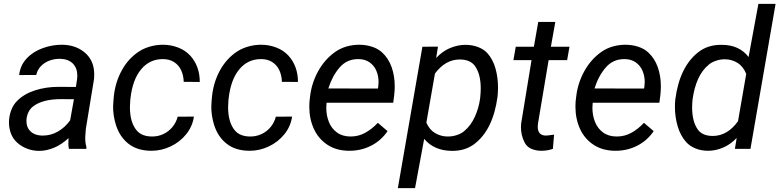

<svg xmlns="http://www.w3.org/2000/svg" viewBox="-20 -770 4031 993"><path d="M336.4 0Q333.5 -14.2 333.5 -27.8L334.5 -55.7Q298.3 -22 259.3 -5.9Q220.2 10.3 182.6 10.3Q149.9 10.3 120.4 -1Q90.8 -12.2 68.4 -32.7Q47.4 -51.8 36.9 -78.9Q26.4 -106 26.4 -136.2Q26.4 -168.9 37.6 -199Q48.8 -229 69.3 -249Q106.4 -285.6 162.6 -303.2Q218.8 -320.8 280.8 -320.8L372.6 -320.3L378.9 -362.8Q379.9 -373.5 379.9 -377.9Q379.9 -418 356.7 -441.4Q333.5 -464.8 291 -465.8Q262.7 -466.3 236.6 -456.8Q210.4 -447.3 191.9 -428.2Q173.3 -409.2 167.5 -382.3L79.1 -381.8Q84.5 -432.1 118.2 -468Q151.9 -503.9 203.6 -522Q251 -538.6 298.8 -538.6Q377.4 -538.6 427.2 -490.2Q467.3 -450.2 467.3 -384.8Q467.3 -369.1 466.3 -361.3L423.8 -102.5L420.9 -61.5Q419.9 -33.2 427.2 -8.3L426.3 0ZM342.8 -147.9 362.3 -256.8 295.4 -257.3Q200.7 -257.3 151.9 -220.2Q135.3 -208 126 -187.3Q116.7 -166.5 116.7 -144.5Q116.7 -111.3 135.7 -92.8Q158.2 -68.8 201.7 -68.8Q243.7 -68.8 280.5 -90.3Q317.4 -111.8 342.8 -147.9Z M898.9 -166.5 982.9 -167Q975.6 -116.2 943.1 -75.9Q910.6 -35.6 862.8 -12.9Q814.9 9.8 763.7 9.8Q690.4 9.8 644 -26.9Q597.7 -63.5 578.6 -127Q564.9 -172.4 564.9 -217.8Q564.9 -229 566.9 -252.4L568.8 -273.4Q576.7 -345.7 610.1 -406.5Q643.6 -467.3 698.2 -503.4Q723.6 -520 756.1 -529.3Q788.6 -538.6 822.3 -538.6Q863.3 -538.6 900.6 -524.4Q938 -510.3 963.9 -482.4Q1013.2 -427.7 1013.2 -346.2L930.2 -346.7Q929.2 -379.9 917 -406.5Q904.8 -433.1 880.6 -448.7Q856.4 -464.4 822.3 -464.4Q753.9 -464.4 710 -411.6Q666 -358.9 654.8 -262.2L653.8 -252.9Q651.9 -229.5 651.9 -216.8Q651.9 -136.2 687.5 -94.7Q713.9 -64 767.1 -64Q798.3 -64 825.4 -76.9Q852.5 -89.8 871.8 -113Q891.1 -136.2 898.9 -166.5Z M1406.7 -166.5 1490.7 -167Q1483.4 -116.2 1450.9 -75.9Q1418.5 -35.6 1370.6 -12.9Q1322.8 9.8 1271.5 9.8Q1198.2 9.8 1151.9 -26.9Q1105.5 -63.5 1086.4 -127Q1072.8 -172.4 1072.8 -217.8Q1072.8 -229 1074.7 -252.4L1076.7 -273.4Q1084.5 -345.7 1117.9 -406.5Q1151.4 -467.3 1206.1 -503.4Q1231.4 -520 1263.9 -529.3Q1296.4 -538.6 1330.1 -538.6Q1371.1 -538.6 1408.4 -524.4Q1445.8 -510.3 1471.7 -482.4Q1521 -427.7 1521 -346.2L1438 -346.7Q1437 -379.9 1424.8 -406.5Q1412.6 -433.1 1388.4 -448.7Q1364.3 -464.4 1330.1 -464.4Q1261.7 -464.4 1217.8 -411.6Q1173.8 -358.9 1162.6 -262.2L1161.6 -252.9Q1159.7 -229.5 1159.7 -216.8Q1159.7 -136.2 1195.3 -94.7Q1221.7 -64 1274.9 -64Q1306.2 -64 1333.3 -76.9Q1360.4 -89.8 1379.6 -113Q1398.9 -136.2 1406.7 -166.5Z M1984.4 -91.8Q1950.7 -42.5 1899.2 -16.4Q1847.7 9.8 1787.1 9.8Q1720.7 9.8 1673.8 -21Q1627 -51.8 1603.3 -103.5Q1579.6 -155.3 1579.6 -218.8Q1579.6 -226.6 1580.6 -244.1L1583.5 -270Q1591.3 -339.4 1625 -400.9Q1658.7 -462.4 1712.9 -501Q1738.8 -519.5 1771.2 -529.1Q1803.7 -538.6 1837.4 -538.6Q1873 -538.6 1904.3 -528.3Q1935.5 -518.1 1956.5 -498.5Q1989.3 -468.3 2005.4 -422.9Q2021.5 -377.4 2021.5 -323.2Q2021.5 -303.7 2019 -279.3L2013.7 -238.8H1668.9Q1667.5 -225.6 1667.5 -212.4Q1667.5 -172.4 1681.2 -138.7Q1694.8 -105 1723.1 -84.5Q1751.5 -64 1793.5 -64Q1833.5 -64 1868.2 -82.8Q1902.8 -101.6 1934.1 -134.8ZM1678.2 -312.5 1934.6 -312 1936 -319.8Q1938 -336.4 1938 -345.2Q1938 -377.4 1926.3 -404.5Q1914.6 -431.6 1890.9 -448Q1867.2 -464.4 1832.5 -464.4Q1773.9 -464.4 1736.3 -420.9Q1698.7 -377.4 1678.2 -312.5Z M2173.8 -51.8 2126.5 203.1H2037.6L2164.6 -528.3L2245.1 -528.8L2235.8 -470.2Q2268.1 -504.9 2307.6 -521.5Q2347.2 -538.1 2387.7 -538.1Q2422.9 -538.1 2453.1 -526.4Q2483.4 -514.6 2501.5 -494.1Q2529.8 -461.9 2542.7 -415.5Q2555.7 -369.1 2555.7 -316.9Q2555.7 -295.4 2553.2 -270Q2529.8 -97.2 2432.1 -24.4Q2385.7 10.3 2319.3 10.3Q2225.6 10.3 2173.8 -51.8ZM2229.5 -389.6 2185.1 -135.7Q2201.2 -98.6 2231 -81.3Q2260.7 -64 2295.9 -64Q2320.3 -64 2343 -71.5Q2365.7 -79.1 2381.3 -92.3Q2415 -120.6 2435.5 -165.3Q2456.1 -210 2462.9 -259.8L2463.9 -269.5Q2466.3 -292.5 2466.3 -312.5Q2466.3 -387.2 2436 -429.2Q2411.6 -462.4 2357.4 -462.4Q2283.7 -462.4 2229.5 -389.6Z M2839.4 0Q2811 9.8 2780.3 9.8Q2751.5 9.8 2727.8 -0.5Q2704.1 -10.7 2692.4 -34.7Q2674.3 -70.8 2674.3 -111.8Q2674.3 -117.7 2675.3 -131.3L2729 -459H2635.3L2647.5 -528.3H2741.2L2763.7 -656.7H2852.1L2829.1 -528.3H2925.3L2913.1 -459H2817.4L2762.2 -129.9Q2761.2 -119.1 2761.2 -114.7Q2761.2 -69.3 2803.2 -68.8Q2811.5 -68.8 2845.7 -73.7Z M3360.8 -91.8Q3327.1 -42.5 3275.6 -16.4Q3224.1 9.8 3163.6 9.8Q3097.2 9.8 3050.3 -21Q3003.4 -51.8 2979.7 -103.5Q2956.1 -155.3 2956.1 -218.8Q2956.1 -226.6 2957 -244.1L2960 -270Q2967.8 -339.4 3001.5 -400.9Q3035.2 -462.4 3089.4 -501Q3115.2 -519.5 3147.7 -529.1Q3180.2 -538.6 3213.9 -538.6Q3249.5 -538.6 3280.8 -528.3Q3312 -518.1 3333 -498.5Q3365.7 -468.3 3381.8 -422.9Q3397.9 -377.4 3397.9 -323.2Q3397.9 -303.7 3395.5 -279.3L3390.1 -238.8H3045.4Q3043.9 -225.6 3043.9 -212.4Q3043.9 -172.4 3057.6 -138.7Q3071.3 -105 3099.6 -84.5Q3127.9 -64 3169.9 -64Q3210 -64 3244.6 -82.8Q3279.3 -101.6 3310.5 -134.8ZM3054.7 -312.5 3311 -312 3312.5 -319.8Q3314.5 -336.4 3314.5 -345.2Q3314.5 -377.4 3302.7 -404.5Q3291 -431.6 3267.3 -448Q3243.7 -464.4 3209 -464.4Q3150.4 -464.4 3112.8 -420.9Q3075.2 -377.4 3054.7 -312.5Z M3780.8 0 3790 -56.6Q3758.3 -22.9 3719.7 -6.6Q3681.2 9.8 3642.1 9.8Q3606.9 9.8 3577.1 -2.2Q3547.4 -14.2 3528.8 -35.2Q3499 -68.4 3484.9 -116.5Q3470.7 -164.6 3470.7 -216.8Q3470.7 -239.3 3472.7 -256.8Q3495.1 -426.3 3593.3 -501.5Q3643.6 -540 3715.8 -538.1Q3804.2 -537.1 3851.6 -475.1L3902.3 -750H3991.2L3861.3 0ZM3559.6 -214.8Q3559.6 -140.6 3589.4 -99.6Q3612.8 -66.9 3666.5 -66.9Q3742.2 -66.9 3796.9 -143.1L3839.4 -387.7Q3823.7 -426.8 3793.9 -445.1Q3764.2 -463.4 3728.5 -463.4Q3705.1 -463.4 3682.9 -455.8Q3660.6 -448.2 3645.5 -435.5Q3611.3 -407.2 3591.1 -362.8Q3570.8 -318.4 3562 -257.3Q3559.6 -235.4 3559.6 -214.8Z"/></svg>

Font: Mardoto
Style: Italic
Weight: 400
Italic angle: -12°
Designer: Christian Robertson, Vahan Hovhannisyan
Foundry: Google
Version: Version 1.000